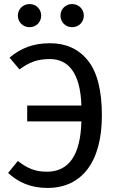

<svg xmlns="http://www.w3.org/2000/svg" viewBox="-20 -914 577 946"><path d="M126 -894C93 -894 68 -869 68 -837C68 -805 93 -780 126 -780C158 -780 183 -805 183 -837C183 -869 158 -894 126 -894ZM335 -894C303 -894 278 -869 278 -837C278 -805 303 -780 335 -780C368 -780 393 -805 393 -837C393 -869 368 -894 335 -894ZM227 -701C144 -701 83 -677 27 -630L76 -572C125 -608 165 -623 226 -623C315 -623 376 -557 381 -394H114V-316H381C377 -151 320 -68 211 -68C151 -68 113 -86 68 -121L20 -62C69 -17 129 12 214 12C383 12 482 -116 482 -345C482 -468 459 -559 413 -616C367 -673 305 -701 227 -701Z"/></svg>

Font: Fira Sans
Style: Regular
Weight: 400
Designer: Carrois Corporate & Edenspiekermann AG
Foundry: Carrois Corporate GbR & Edenspiekermann AG
Version: Version 4.203